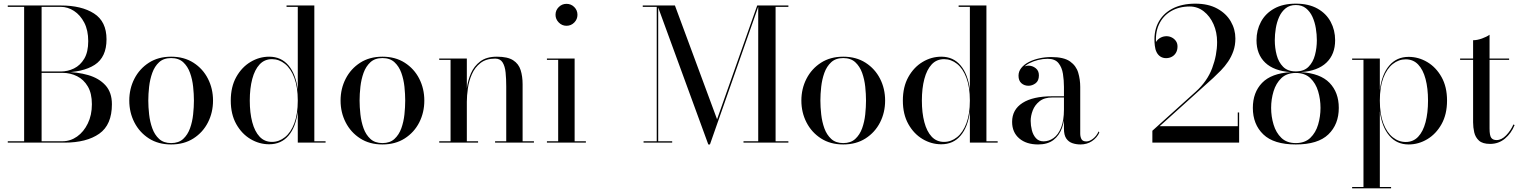

<svg xmlns="http://www.w3.org/2000/svg" viewBox="-20 -780 8320 1050"><path d="M22.5 0V-7.5H322Q365 -7.5 401.5 -33.2Q438 -59 460.2 -104.8Q482.5 -150.5 482.5 -210Q482.5 -269.5 460.2 -307.2Q438 -345 401.5 -363.2Q365 -381.5 322.5 -381.5H202.5V-386.5H332.5Q403 -386.5 462 -369.5Q521 -352.5 556.5 -313.8Q592 -275 592 -210Q592 -97.5 522.8 -48.8Q453.5 0 332.5 0ZM112 -3V-747H207.5V-3ZM202.5 -383.5V-389H312.5Q350.5 -389 384.8 -405.8Q419 -422.5 440.8 -459Q462.5 -495.5 462.5 -555Q462.5 -614.5 440.8 -656.2Q419 -698 384.8 -720.2Q350.5 -742.5 312.5 -742.5H22.5V-750H312.5Q426 -750 494.2 -706.2Q562.5 -662.5 562.5 -565Q562.5 -467.5 498 -425.5Q433.5 -383.5 312.5 -383.5Z M916 10Q845.5 10 794.2 -23Q743 -56 715 -110.5Q687 -165 687 -230Q687 -295 715 -349.5Q743 -404 794.2 -437Q845.5 -470 916 -470Q986.5 -470 1038 -437Q1089.5 -404 1117.2 -349.5Q1145 -295 1145 -230Q1145 -165 1117.2 -110.5Q1089.5 -56 1038 -23Q986.5 10 916 10ZM916 2.5Q957 2.5 981.8 -20.2Q1006.5 -43 1019.2 -78.5Q1032 -114 1036.2 -154.5Q1040.5 -195 1040.5 -230Q1040.5 -265.5 1036.2 -305.8Q1032 -346 1019.2 -381.5Q1006.5 -417 981.8 -439.8Q957 -462.5 916 -462.5Q875 -462.5 850.2 -439.8Q825.5 -417 812.8 -381.5Q800 -346 795.5 -305.8Q791 -265.5 791 -230Q791 -195 795.5 -154.5Q800 -114 812.8 -78.5Q825.5 -43 850.2 -20.2Q875 2.5 916 2.5Z M1452 9Q1398 9 1350 -19.5Q1302 -48 1272 -101.5Q1242 -155 1242 -230Q1242 -305 1272 -358.8Q1302 -412.5 1350 -441.2Q1398 -470 1452 -470Q1517.5 -470 1557.8 -422.2Q1598 -374.5 1608.5 -289V-742.5H1547V-750H1699V-7.5H1760.5V0H1608.5V-170.5Q1598 -85.5 1557.8 -38.2Q1517.5 9 1452 9ZM1467.5 -4Q1506 -4 1538.2 -29.8Q1570.5 -55.5 1589.5 -105.8Q1608.5 -156 1608.5 -230Q1608.5 -304 1589.5 -354.5Q1570.5 -405 1538.2 -430.8Q1506 -456.5 1467.5 -456.5Q1426.5 -456.5 1399.8 -427.8Q1373 -399 1359.5 -348Q1346 -297 1346 -230Q1346 -163 1359.5 -112Q1373 -61 1399.8 -32.5Q1426.5 -4 1467.5 -4Z M2071.5 10Q2001 10 1949.8 -23Q1898.5 -56 1870.5 -110.5Q1842.5 -165 1842.5 -230Q1842.5 -295 1870.5 -349.5Q1898.5 -404 1949.8 -437Q2001 -470 2071.5 -470Q2142 -470 2193.5 -437Q2245 -404 2272.8 -349.5Q2300.5 -295 2300.5 -230Q2300.5 -165 2272.8 -110.5Q2245 -56 2193.5 -23Q2142 10 2071.5 10ZM2071.5 2.5Q2112.5 2.5 2137.2 -20.2Q2162 -43 2174.8 -78.5Q2187.5 -114 2191.8 -154.5Q2196 -195 2196 -230Q2196 -265.5 2191.8 -305.8Q2187.5 -346 2174.8 -381.5Q2162 -417 2137.2 -439.8Q2112.5 -462.5 2071.5 -462.5Q2030.5 -462.5 2005.8 -439.8Q1981 -417 1968.2 -381.5Q1955.5 -346 1951 -305.8Q1946.5 -265.5 1946.5 -230Q1946.5 -195 1951 -154.5Q1955.5 -114 1968.2 -78.5Q1981 -43 2005.8 -20.2Q2030.5 2.5 2071.5 2.5Z M2533 -460V-7.5H2594.5V0H2382V-7.5H2444V-452.5H2382V-460ZM2838 -319V-7.5H2900V0H2687.5V-7.5H2748.5V-307Q2748.5 -349 2745 -383.5Q2741.5 -418 2728.5 -438.8Q2715.5 -459.5 2688 -459.5Q2638.5 -459.5 2607.8 -435.5Q2577 -411.5 2560.8 -374.5Q2544.5 -337.5 2538.8 -297Q2533 -256.5 2533 -223.5L2527.5 -219.5Q2527.5 -254 2533 -297Q2538.5 -340 2555.5 -379.2Q2572.5 -418.5 2606.5 -444.2Q2640.5 -470 2697.5 -470Q2756 -470 2786.2 -450.5Q2816.5 -431 2827.2 -396.8Q2838 -362.5 2838 -319Z M3078 -639Q3053.5 -639 3035.8 -657Q3018 -675 3018 -699Q3018 -724 3035.8 -741.5Q3053.5 -759 3078 -759Q3103 -759 3120.5 -741.5Q3138 -724 3138 -699Q3138 -674.5 3120.5 -656.8Q3103 -639 3078 -639ZM3122.5 -460V-7.5H3184V0H2971V-7.5H3032.5V-452.5H2971V-460Z M3853.5 10 3575.5 -750H3671L3901.5 -127.5L4121 -750H4129L3862.5 10ZM3579.5 -750V-7.5H3656V0H3499.5V-7.5H3571.5V-742.5H3495V-750ZM4291.5 -750V-742.5H4221.5V-7.5H4291.5V0H4046V-7.5H4126.5V-750Z M4591.5 10Q4521 10 4469.8 -23Q4418.5 -56 4390.5 -110.5Q4362.5 -165 4362.5 -230Q4362.5 -295 4390.5 -349.5Q4418.5 -404 4469.8 -437Q4521 -470 4591.5 -470Q4662 -470 4713.5 -437Q4765 -404 4792.8 -349.5Q4820.5 -295 4820.5 -230Q4820.5 -165 4792.8 -110.5Q4765 -56 4713.5 -23Q4662 10 4591.5 10ZM4591.5 2.5Q4632.5 2.5 4657.2 -20.2Q4682 -43 4694.8 -78.5Q4707.5 -114 4711.8 -154.5Q4716 -195 4716 -230Q4716 -265.5 4711.8 -305.8Q4707.5 -346 4694.8 -381.5Q4682 -417 4657.2 -439.8Q4632.5 -462.5 4591.5 -462.5Q4550.5 -462.5 4525.8 -439.8Q4501 -417 4488.2 -381.5Q4475.5 -346 4471 -305.8Q4466.5 -265.5 4466.5 -230Q4466.5 -195 4471 -154.5Q4475.5 -114 4488.2 -78.5Q4501 -43 4525.8 -20.2Q4550.5 2.5 4591.5 2.5Z M5127.5 9Q5073.5 9 5025.5 -19.5Q4977.5 -48 4947.5 -101.5Q4917.5 -155 4917.5 -230Q4917.5 -305 4947.5 -358.8Q4977.5 -412.5 5025.5 -441.2Q5073.5 -470 5127.5 -470Q5193 -470 5233.2 -422.2Q5273.5 -374.5 5284 -289V-742.5H5222.5V-750H5374.5V-7.5H5436V0H5284V-170.5Q5273.5 -85.5 5233.2 -38.2Q5193 9 5127.5 9ZM5143 -4Q5181.5 -4 5213.8 -29.8Q5246 -55.5 5265 -105.8Q5284 -156 5284 -230Q5284 -304 5265 -354.5Q5246 -405 5213.8 -430.8Q5181.5 -456.5 5143 -456.5Q5102 -456.5 5075.2 -427.8Q5048.5 -399 5035 -348Q5021.5 -297 5021.5 -230Q5021.5 -163 5035 -112Q5048.5 -61 5075.2 -32.5Q5102 -4 5143 -4Z M5889 10Q5865.5 10 5844.8 3Q5824 -4 5811.2 -22.5Q5798.5 -41 5798.5 -76V-304.5Q5798.5 -340.5 5793 -376Q5787.5 -411.5 5768.5 -435Q5749.5 -458.5 5709.5 -458.5Q5683.5 -458.5 5657 -452Q5630.5 -445.5 5608.2 -433.8Q5586 -422 5572.5 -404.8Q5559 -387.5 5559 -366H5551Q5551 -391.5 5567.8 -406.2Q5584.5 -421 5604.5 -421Q5626 -421 5643.8 -407.2Q5661.5 -393.5 5661.5 -368Q5661.5 -338 5643.2 -324.5Q5625 -311 5604.5 -311Q5581.5 -311 5565.8 -325Q5550 -339 5550 -366Q5550 -389.5 5565 -408.2Q5580 -427 5605.2 -440.2Q5630.5 -453.5 5662.8 -460.8Q5695 -468 5729 -468Q5798 -468 5831.8 -444Q5865.5 -420 5876.5 -382.5Q5887.5 -345 5887.5 -304.5V-49.5Q5887.5 -32 5894.2 -19.2Q5901 -6.5 5921.5 -6.5Q5938 -6.5 5957.5 -21.5Q5977 -36.5 5988 -61.5L5992 -55Q5979 -26.5 5951.8 -8.2Q5924.5 10 5889 10ZM5657.5 10Q5592.5 10 5553.8 -23.2Q5515 -56.5 5515 -113.5Q5515 -180.5 5571.8 -217Q5628.5 -253.5 5735 -253.5H5845V-247H5735Q5691 -247 5665 -226.2Q5639 -205.5 5627.8 -176Q5616.5 -146.5 5616.5 -119Q5616.5 -94 5623 -68Q5629.5 -42 5645.2 -24.5Q5661 -7 5687 -7Q5716 -7 5741.5 -25Q5767 -43 5782.8 -81.8Q5798.5 -120.5 5798.5 -181.5H5803.5Q5803.5 -124.5 5788 -81.2Q5772.5 -38 5740.5 -14Q5708.5 10 5657.5 10Z M6282 0V-65L6519 -278.5Q6582 -335 6609 -407.2Q6636 -479.5 6636 -550Q6636 -603.5 6616.5 -647.5Q6597 -691.5 6563 -718Q6529 -744.5 6486 -744.5Q6428 -744.5 6383.8 -718.8Q6339.5 -693 6317.5 -644.8Q6295.5 -596.5 6303.5 -529.5H6296.5Q6296.5 -543.5 6305.2 -555.5Q6314 -567.5 6328.5 -574.8Q6343 -582 6359.5 -582Q6374.5 -582 6388 -575.2Q6401.5 -568.5 6410.5 -556Q6419.5 -543.5 6419.5 -526Q6419.5 -506 6411.2 -491.8Q6403 -477.5 6388.8 -469.8Q6374.5 -462 6357 -462Q6339.5 -462 6326.2 -470.5Q6313 -479 6305.2 -494.5Q6297.5 -510 6295.5 -529.5Q6287 -600.5 6312 -652Q6337 -703.5 6389.8 -731.8Q6442.5 -760 6517 -760Q6587.5 -760 6636.5 -733.2Q6685.5 -706.5 6710.8 -663Q6736 -619.5 6736 -569.5Q6736 -532 6725 -500.8Q6714 -469.5 6696.2 -443.2Q6678.5 -417 6657 -395Q6635.5 -373 6615 -354L6322 -90H6749V-165H6756.5V0Z M7066.5 10Q6946 10 6888.8 -45Q6831.5 -100 6831.5 -190Q6831.5 -274.5 6882 -326.8Q6932.5 -379 7038.5 -385.5Q6946.5 -392 6899 -437.5Q6851.5 -483 6851.5 -560Q6851.5 -615 6875.8 -660.5Q6900 -706 6948 -733Q6996 -760 7066.5 -760Q7137 -760 7185 -733Q7233 -706 7257.2 -660.5Q7281.5 -615 7281.5 -560Q7281.5 -483 7234 -437.5Q7186.5 -392 7094.5 -385.5Q7200.5 -379 7251 -326.8Q7301.5 -274.5 7301.5 -190Q7301.5 -100 7244.5 -45Q7187.5 10 7066.5 10ZM7066.5 2.5Q7116 2.5 7145.8 -26Q7175.5 -54.5 7188.5 -98.8Q7201.5 -143 7201.5 -190Q7201.5 -237 7188.5 -280.8Q7175.5 -324.5 7145.8 -352.8Q7116 -381 7066.5 -381Q7017 -381 6987.5 -352.8Q6958 -324.5 6944.8 -280.8Q6931.5 -237 6931.5 -190Q6931.5 -143 6944.8 -98.8Q6958 -54.5 6987.5 -26Q7017 2.5 7066.5 2.5ZM7066.5 -389.5Q7111 -389.5 7136 -414.8Q7161 -440 7171.2 -479Q7181.5 -518 7181.5 -560Q7181.5 -591.5 7176 -625.2Q7170.5 -659 7157.5 -687.8Q7144.5 -716.5 7122.2 -734.5Q7100 -752.5 7066.5 -752.5Q7033 -752.5 7010.8 -734.5Q6988.5 -716.5 6975.5 -687.8Q6962.5 -659 6957 -625.2Q6951.5 -591.5 6951.5 -560Q6951.5 -518 6961.8 -479Q6972 -440 6997 -414.8Q7022 -389.5 7066.5 -389.5Z M7374.5 250V242.5H7436.5V-452.5H7374.5V-460H7526V-288.5Q7537 -374.5 7577.8 -421.8Q7618.5 -469 7683.5 -469Q7737.5 -469 7785.5 -440.5Q7833.5 -412 7863.5 -358.5Q7893.5 -305 7893.5 -230Q7893.5 -155 7863.5 -101.2Q7833.5 -47.5 7785.5 -18.8Q7737.5 10 7683.5 10Q7618.5 10 7577.8 -38Q7537 -86 7526 -171V242.5H7587.5V250ZM7667.5 -3.5Q7708.5 -3.5 7735.5 -32Q7762.5 -60.5 7776 -111.8Q7789.5 -163 7789.5 -230Q7789.5 -297 7776 -348Q7762.5 -399 7735.5 -427.2Q7708.5 -455.5 7667.5 -455.5Q7629 -455.5 7596.8 -430Q7564.5 -404.5 7545.2 -354.2Q7526 -304 7526 -230Q7526 -156 7545.2 -105.5Q7564.5 -55 7596.8 -29.2Q7629 -3.5 7667.5 -3.5Z M8129 7Q8088 7 8068.2 -11Q8048.5 -29 8042.2 -56.2Q8036 -83.5 8036 -111V-560Q8058.5 -560 8084.8 -569.5Q8111 -579 8126 -590V-77Q8126 -39.5 8135 -26.8Q8144 -14 8164.5 -14Q8191.5 -14 8216.8 -40Q8242 -66 8256.5 -99.5L8263 -96Q8244.5 -50.5 8210 -21.8Q8175.5 7 8129 7ZM7965 -452.5V-460H8233V-452.5Z"/></svg>

Font: Bodoni Moda 28pt
Style: Regular
Weight: 400
Designer: Owen Earl
Foundry: indestructible type
Version: Version 2.005